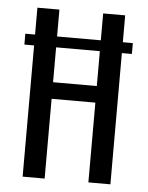

<svg xmlns="http://www.w3.org/2000/svg" viewBox="-47 -630 514 669"><g transform="rotate(5 210.5 -295.5)"><path d="M57 0V-591H134V-337H287V-591H364V0H287V-279H134V0ZM23 -459V-497H399V-459Z"/></g></svg>

Font: Alumni Sans Thin Medium
Style: Regular
Weight: 500
Version: Version 1.018